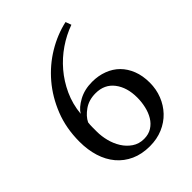

<svg xmlns="http://www.w3.org/2000/svg" viewBox="-208 -828 950 950"><g transform="rotate(-45 266.5 -353.0)"><path d="M502 -211Q502 -165 486 -124.5Q470 -84 441 -53.5Q412 -23 371 -5.5Q330 12 280 12Q224 12 181 -7.5Q138 -27 108.5 -62Q79 -97 64 -145Q49 -193 49 -250Q49 -344 80 -422.5Q111 -501 162.5 -561.5Q214 -622 280.5 -662Q347 -702 419 -718L430 -688Q377 -669 329.5 -636.5Q282 -604 244.5 -560Q207 -516 182 -461.5Q157 -407 151 -344Q167 -371 208 -393.5Q249 -416 303 -416Q346 -416 383 -402Q420 -388 446 -362Q472 -336 487 -298Q502 -260 502 -211ZM406 -203Q406 -274 371.5 -319Q337 -364 275 -364Q228 -364 194.5 -340.5Q161 -317 147 -288Q145 -274 145 -255Q145 -236 145 -225Q145 -193 153.5 -159.5Q162 -126 179.5 -98Q197 -70 223.5 -52Q250 -34 285 -34Q317 -34 340 -48.5Q363 -63 377.5 -87Q392 -111 399 -141.5Q406 -172 406 -203Z"/></g></svg>

Font: PT Serif
Style: Regular
Weight: 400
Designer: A.Korolkova, O.Umpeleva, V.Yefimov
Foundry: ParaType Ltd
Version: Version 1.000W OFL; ttfautohint (v1.6)